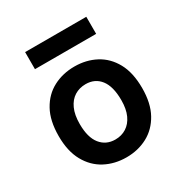

<svg xmlns="http://www.w3.org/2000/svg" viewBox="-163 -803 892 940"><g transform="rotate(-30 283.0 -333.5)"><path d="M284 14Q217.5 14 163.9 -14.4Q110.2 -42.8 78.7 -99.7Q47.1 -156.5 47.1 -241.9Q47.1 -329.1 78.7 -385.9Q110.2 -442.8 163.9 -470.9Q217.5 -499 284 -499Q349.5 -499 402.8 -470.9Q456.1 -442.8 487.5 -385.9Q518.9 -329.1 518.9 -241.9Q518.9 -156.5 487.5 -99.7Q456.1 -42.8 402.8 -14.4Q349.5 14 284 14ZM280 -88.9Q315.1 -88.9 342.3 -106.2Q369.6 -123.4 385.3 -157.5Q400.9 -191.5 400.9 -241.9Q400.9 -319.1 370.8 -358Q340.6 -396.9 288 -396.9Q252.7 -396.9 225 -379.7Q197.4 -362.4 181.7 -328Q165.9 -293.6 165.9 -241.9Q165.9 -166.2 196.7 -127.6Q227.6 -88.9 280 -88.9ZM110.4 -680.7H456.3V-584.2H110.4Z"/></g></svg>

Font: Karla
Style: Regular
Weight: 400
Designer: Jonathan Pinhorn
Version: Version 2.004;gftools[0.9.33]